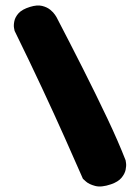

<svg xmlns="http://www.w3.org/2000/svg" viewBox="-20 -679 508 697"><path d="M383 -10Q348 2 325.5 -4Q303 -10 292 -20Q281 -30 281 -30Q253 -94 216 -177Q179 -260 133 -358.5Q87 -457 33 -567Q33 -567 31 -577Q29 -587 32 -602Q35 -617 47.5 -631Q60 -645 89 -654Q115 -662 133 -657.5Q151 -653 162.5 -643.5Q174 -634 179.5 -625.5Q185 -617 185 -617Q233 -525 281 -430Q329 -335 369.5 -249.5Q410 -164 436 -97Q436 -97 437.5 -87Q439 -77 436 -62.5Q433 -48 421 -33.5Q409 -19 383 -10Z"/></svg>

Font: Sour Gummy Black
Style: Regular
Weight: 900
Designer: Stefie Justprince
Foundry: Eifetstype
Version: Version 1.000